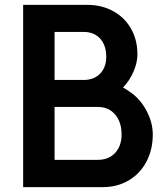

<svg xmlns="http://www.w3.org/2000/svg" viewBox="-20 -755 685 788"><path d="M75 -735H339Q398 -735 445 -709Q492 -683 518 -637Q544 -591 544 -532Q544 -498 528 -461Q512 -424 485 -396Q505 -384 513 -378Q554 -351 580.5 -302Q607 -253 607 -203Q607 -141 581 -91.5Q555 -42 508 -14.5Q461 13 402 13H75ZM479 -203Q479 -254 452.5 -285Q426 -316 382 -316H204V-99H382Q426 -99 452.5 -127.5Q479 -156 479 -203ZM416 -522Q416 -569 391 -596.5Q366 -624 323 -624H204V-427H330Q369 -429 392.5 -454.5Q416 -480 416 -522Z"/></svg>

Font: SUITE ExtraBold
Style: Regular
Weight: 800
Designer: Sun
Foundry: Sun
Version: Version 2.040